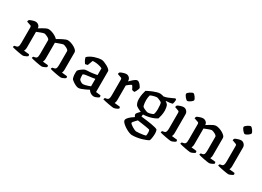

<svg xmlns="http://www.w3.org/2000/svg" viewBox="-19 -1607 3661 2678"><g transform="rotate(30 1811.5 -268.5)"><path d="M216 0Q208 0 184.5 -3.5Q161 -7 132 -12.5Q103 -18 77.5 -24Q52 -30 40 -34Q40 -42 43.5 -49Q47 -56 50 -60L78 -65Q95 -68 104.5 -82.5Q114 -97 114 -145V-394Q114 -402 111 -409Q108 -416 99 -419L35 -441Q37 -455 40 -462Q43 -469 47 -472Q64 -482 92.5 -491Q121 -500 139 -500Q168 -500 189.5 -481Q211 -462 211 -433Q235 -448 260.5 -463.5Q286 -479 309.5 -489.5Q333 -500 350 -500Q374 -500 404 -490Q434 -480 461 -464Q488 -448 504 -430Q522 -441 543.5 -453Q565 -465 586.5 -475.5Q608 -486 626.5 -493Q645 -500 658 -500Q681 -500 709.5 -491Q738 -482 764 -467Q790 -452 806.5 -435Q823 -418 823 -401V-125Q823 -103 819 -88Q815 -73 812 -68L897 -59Q899 -57 901.5 -50.5Q904 -44 904 -35Q899 -27 885 -19Q871 -11 855 -5.5Q839 0 829 0Q821 0 797 -3.5Q773 -7 743.5 -12.5Q714 -18 688.5 -24Q663 -30 651 -34Q651 -44 654.5 -50Q658 -56 661 -60L688 -65Q698 -67 706 -72.5Q714 -78 719 -94.5Q724 -111 724 -145V-362Q724 -372 713.5 -382Q703 -392 687.5 -400Q672 -408 658 -413Q644 -418 637 -418Q628 -418 603.5 -410Q579 -402 554.5 -393Q530 -384 518 -379V-127Q518 -105 513.5 -89.5Q509 -74 505 -68L590 -59Q592 -56 594.5 -49.5Q597 -43 597 -35Q592 -27 577.5 -19Q563 -11 547 -5.5Q531 0 520 0Q512 0 488.5 -3.5Q465 -7 436.5 -12.5Q408 -18 382.5 -24Q357 -30 345 -34Q345 -42 348.5 -49Q352 -56 355 -60L382 -65Q399 -68 408.5 -82.5Q418 -97 418 -145V-362Q418 -372 407 -382Q396 -392 380 -400Q364 -408 349.5 -413Q335 -418 328 -418Q321 -418 305.5 -413.5Q290 -409 272 -402Q254 -395 238 -388.5Q222 -382 214 -379V-127Q214 -108 210 -92Q206 -76 201 -68L286 -59Q288 -56 290.5 -50Q293 -44 293 -35Q288 -27 273.5 -19Q259 -11 243 -5.5Q227 0 216 0Z M1115 4Q1096 4 1070 -8.5Q1044 -21 1022 -36.5Q1000 -52 993 -60Q986 -70 980.5 -95Q975 -120 975 -151Q975 -163 976 -173.5Q977 -184 978 -194Q980 -199 990.5 -209.5Q1001 -220 1016.5 -232Q1032 -244 1047.5 -253Q1063 -262 1074 -264Q1081 -266 1098.5 -267Q1116 -268 1138 -269Q1152 -270 1167 -271.5Q1182 -273 1197.5 -275.5Q1213 -278 1228.5 -280.5Q1244 -283 1259 -286V-395Q1234 -408 1197.5 -416Q1161 -424 1132 -424Q1123 -424 1115 -423.5Q1107 -423 1101 -422L1071 -341Q1067 -340 1058.5 -336.5Q1050 -333 1031 -331Q1022 -342 1008 -366.5Q994 -391 989 -420Q1009 -439 1035.5 -454Q1062 -469 1091.5 -479Q1121 -489 1150 -494.5Q1179 -500 1204 -500Q1220 -500 1246 -490Q1272 -480 1298 -465.5Q1324 -451 1341.5 -435Q1359 -419 1359 -407V-71L1434 -62Q1436 -59 1439 -52.5Q1442 -46 1442 -36Q1436 -27 1421 -19Q1406 -11 1389.5 -5.5Q1373 0 1361 0Q1342 0 1323.5 -8Q1305 -16 1291.5 -29Q1278 -42 1270 -56Q1248 -44 1218 -30Q1188 -16 1160.5 -6Q1133 4 1115 4ZM1147 -74Q1158 -74 1179.5 -79Q1201 -84 1223.5 -91.5Q1246 -99 1259 -105V-225Q1237 -221 1211 -217Q1185 -213 1164 -211Q1138 -208 1112 -204Q1086 -200 1073 -190Q1073 -174 1074 -150.5Q1075 -127 1082 -109Q1090 -99 1109.5 -86.5Q1129 -74 1147 -74Z M1679 0Q1671 0 1647 -3.5Q1623 -7 1593 -12.5Q1563 -18 1536.5 -24Q1510 -30 1498 -34Q1498 -42 1501.5 -49Q1505 -56 1508 -60L1536 -65Q1547 -67 1555 -73.5Q1563 -80 1567.5 -96.5Q1572 -113 1572 -145V-394Q1572 -402 1569 -409Q1566 -416 1557 -419L1496 -441Q1498 -455 1501 -462Q1504 -469 1508 -472Q1525 -482 1553.5 -491Q1582 -500 1600 -500Q1629 -500 1649.5 -479.5Q1670 -459 1670 -427V-421Q1680 -430 1693.5 -443.5Q1707 -457 1722 -470Q1737 -483 1752 -491.5Q1767 -500 1779 -500Q1792 -500 1805.5 -490Q1819 -480 1831 -465.5Q1843 -451 1850.5 -438Q1858 -425 1858 -419Q1858 -414 1852 -398Q1846 -382 1837.5 -365Q1829 -348 1821 -339Q1809 -339 1797.5 -342.5Q1786 -346 1780 -348Q1774 -362 1766.5 -375.5Q1759 -389 1753 -398Q1747 -407 1743 -407Q1739 -407 1728.5 -400.5Q1718 -394 1706 -385Q1694 -376 1684.5 -368Q1675 -360 1672 -357V-125Q1672 -105 1668 -89.5Q1664 -74 1660 -68L1748 -59Q1750 -57 1753 -50.5Q1756 -44 1756 -35Q1750 -27 1735.5 -19Q1721 -11 1705 -5.5Q1689 0 1679 0Z M2092 200Q2076 200 2051.5 191.5Q2027 183 2000.5 168.5Q1974 154 1951 136.5Q1928 119 1913.5 101.5Q1899 84 1899 69Q1899 53 1915.5 33Q1932 13 1956.5 -6.5Q1981 -26 2003 -39Q1998 -46 1992.5 -56.5Q1987 -67 1987 -76Q1987 -86 1998 -100.5Q2009 -115 2024 -129.5Q2039 -144 2050 -152L2085 -145L2078 -92Q2085 -91 2112.5 -87.5Q2140 -84 2176.5 -79.5Q2213 -75 2250 -68.5Q2287 -62 2315 -54.5Q2343 -47 2352 -38Q2357 -25 2359.5 -9.5Q2362 6 2362 20Q2362 50 2357.5 82Q2353 114 2345 136Q2334 144 2308 155Q2282 166 2247 176.5Q2212 187 2171.5 193.5Q2131 200 2092 200ZM2119 126Q2139 126 2168.5 123.5Q2198 121 2225.5 116.5Q2253 112 2267 107Q2270 100 2271 82.5Q2272 65 2272 56Q2272 42 2269.5 30.5Q2267 19 2264 14Q2262 12 2242.5 8Q2223 4 2195.5 -0.5Q2168 -5 2139.5 -9Q2111 -13 2089.5 -16Q2068 -19 2062 -20Q2049 -7 2035 8Q2021 23 2011.5 35Q2002 47 2002 53Q2002 60 2016 72.5Q2030 85 2050 97Q2070 109 2089 117.5Q2108 126 2119 126ZM2078 -126Q2049 -137 2026.5 -147Q2004 -157 1988.5 -165Q1973 -173 1963 -180.5Q1953 -188 1948 -194Q1940 -205 1932 -228.5Q1924 -252 1924 -284Q1924 -332 1932 -369Q1940 -406 1947 -429Q1957 -435 1980.5 -446.5Q2004 -458 2033.5 -470.5Q2063 -483 2093.5 -491.5Q2124 -500 2147 -500Q2159 -500 2177.5 -495.5Q2196 -491 2204 -488Q2233 -492 2263.5 -503.5Q2294 -515 2320.5 -528Q2347 -541 2362 -548L2380 -536Q2380 -517 2376 -496.5Q2372 -476 2368 -465Q2347 -458 2320.5 -454.5Q2294 -451 2265 -450V-445Q2274 -440 2284.5 -431.5Q2295 -423 2304 -409Q2311 -393 2315.5 -369Q2320 -345 2320 -325Q2320 -285 2312.5 -248Q2305 -211 2297 -188Q2284 -178 2254 -164Q2224 -150 2179.5 -139Q2135 -128 2078 -126ZM2128 -183Q2139 -183 2156 -187Q2173 -191 2188.5 -197Q2204 -203 2210 -207Q2217 -218 2221 -243.5Q2225 -269 2225 -296Q2225 -331 2221.5 -360Q2218 -389 2213 -396Q2210 -401 2193.5 -409.5Q2177 -418 2158.5 -425Q2140 -432 2131 -432Q2119 -432 2099.5 -427.5Q2080 -423 2061 -417Q2042 -411 2032 -405Q2028 -394 2024 -372.5Q2020 -351 2020 -328Q2020 -301 2022.5 -278Q2025 -255 2029 -240.5Q2033 -226 2036 -222Q2042 -216 2059.5 -206.5Q2077 -197 2097 -190Q2117 -183 2128 -183Z M2600 0Q2592 0 2568 -3.5Q2544 -7 2514.5 -12.5Q2485 -18 2459 -24Q2433 -30 2421 -34Q2421 -42 2424.5 -49Q2428 -56 2431 -60L2459 -65Q2470 -67 2478 -73.5Q2486 -80 2490.5 -96.5Q2495 -113 2495 -145V-394Q2495 -402 2492 -409Q2489 -416 2480 -419L2419 -441Q2420 -452 2423.5 -460.5Q2427 -469 2431 -472Q2448 -482 2476.5 -491Q2505 -500 2523 -500Q2552 -500 2573.5 -478Q2595 -456 2595 -425V-125Q2595 -105 2591 -89.5Q2587 -74 2583 -68L2669 -59Q2671 -56 2673.5 -50Q2676 -44 2676 -35Q2671 -27 2656.5 -19Q2642 -11 2626.5 -5.5Q2611 0 2600 0ZM2522 -599Q2515 -599 2504 -608Q2493 -617 2482.5 -630Q2472 -643 2465 -656Q2458 -669 2458 -677Q2458 -685 2467.5 -695Q2477 -705 2491 -714.5Q2505 -724 2519 -730.5Q2533 -737 2541 -737Q2549 -737 2559.5 -728Q2570 -719 2579.5 -705.5Q2589 -692 2595.5 -679Q2602 -666 2602 -657Q2602 -650 2593 -640Q2584 -630 2571 -620.5Q2558 -611 2544.5 -605Q2531 -599 2522 -599Z M2913 0Q2905 0 2881.5 -3.5Q2858 -7 2829 -12.5Q2800 -18 2774.5 -24Q2749 -30 2737 -34Q2737 -42 2740.5 -49Q2744 -56 2747 -60L2775 -65Q2792 -68 2801.5 -82.5Q2811 -97 2811 -145V-394Q2811 -402 2808 -409Q2805 -416 2796 -419L2732 -441Q2734 -455 2737 -462Q2740 -469 2744 -472Q2761 -482 2789.5 -491Q2818 -500 2836 -500Q2865 -500 2886.5 -481Q2908 -462 2908 -433Q2932 -448 2957 -463.5Q2982 -479 3005.5 -489.5Q3029 -500 3047 -500Q3070 -500 3098.5 -491Q3127 -482 3153 -467Q3179 -452 3195.5 -435Q3212 -418 3212 -401V-125Q3212 -105 3208 -89.5Q3204 -74 3200 -68L3286 -59Q3288 -56 3290.5 -49.5Q3293 -43 3293 -35Q3288 -27 3273.5 -19Q3259 -11 3243.5 -5.5Q3228 0 3217 0Q3209 0 3185.5 -3.5Q3162 -7 3133.5 -12.5Q3105 -18 3080 -24Q3055 -30 3043 -34Q3043 -43 3046.5 -49.5Q3050 -56 3053 -60L3078 -64Q3088 -66 3095.5 -71.5Q3103 -77 3107.5 -93.5Q3112 -110 3112 -145V-362Q3112 -372 3101.5 -382Q3091 -392 3075.5 -400Q3060 -408 3046 -413Q3032 -418 3025 -418Q3018 -418 3002.5 -413.5Q2987 -409 2969 -402Q2951 -395 2935 -388.5Q2919 -382 2911 -379V-127Q2911 -108 2907 -92Q2903 -76 2898 -68L2981 -59Q2983 -56 2985.5 -49.5Q2988 -43 2988 -35Q2983 -27 2969 -19Q2955 -11 2939.5 -5.5Q2924 0 2913 0Z M3526 0Q3518 0 3494 -3.5Q3470 -7 3440.5 -12.5Q3411 -18 3385 -24Q3359 -30 3347 -34Q3347 -42 3350.5 -49Q3354 -56 3357 -60L3385 -65Q3396 -67 3404 -73.5Q3412 -80 3416.5 -96.5Q3421 -113 3421 -145V-394Q3421 -402 3418 -409Q3415 -416 3406 -419L3345 -441Q3346 -452 3349.5 -460.5Q3353 -469 3357 -472Q3374 -482 3402.5 -491Q3431 -500 3449 -500Q3478 -500 3499.5 -478Q3521 -456 3521 -425V-125Q3521 -105 3517 -89.5Q3513 -74 3509 -68L3595 -59Q3597 -56 3599.5 -50Q3602 -44 3602 -35Q3597 -27 3582.5 -19Q3568 -11 3552.5 -5.5Q3537 0 3526 0ZM3448 -599Q3441 -599 3430 -608Q3419 -617 3408.5 -630Q3398 -643 3391 -656Q3384 -669 3384 -677Q3384 -685 3393.5 -695Q3403 -705 3417 -714.5Q3431 -724 3445 -730.5Q3459 -737 3467 -737Q3475 -737 3485.5 -728Q3496 -719 3505.5 -705.5Q3515 -692 3521.5 -679Q3528 -666 3528 -657Q3528 -650 3519 -640Q3510 -630 3497 -620.5Q3484 -611 3470.5 -605Q3457 -599 3448 -599Z"/></g></svg>

Font: Texturina Medium 12pt Medium
Style: Regular
Weight: 500
Version: Version 1.002